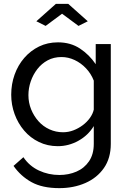

<svg xmlns="http://www.w3.org/2000/svg" viewBox="-20 -750 664 993"><path d="M38 -260Q38 -315 55.5 -364Q73 -413 105.5 -450.5Q138 -488 182 -509.5Q226 -531 280 -531Q345 -531 393.5 -499Q442 -467 475 -418V-522H553V-6Q553 68 517.5 119Q482 170 421.5 196.5Q361 223 287 223Q199 223 143 192Q87 161 50 108L101 63Q132 109 181.5 132Q231 155 287 155Q335 155 375.5 137.5Q416 120 440.5 84Q465 48 465 -6V-98Q436 -50 385.5 -22Q335 6 279 6Q226 6 181.5 -15.5Q137 -37 105 -74.5Q73 -112 55.5 -160Q38 -208 38 -260ZM465 -183V-333Q451 -369 425 -396.5Q399 -424 366 -439.5Q333 -455 298 -455Q258 -455 226.5 -438Q195 -421 173 -392.5Q151 -364 139 -329Q127 -294 127 -258Q127 -219 141 -184.5Q155 -150 179 -123Q203 -96 236 -81Q269 -66 306 -66Q334 -66 360 -76Q386 -86 408 -102.5Q430 -119 445 -140Q460 -161 465 -183ZM168 -640 269 -730H333L434 -640L386 -616L301 -679L216 -616Z"/></svg>

Font: YasnoRaleway Medium
Style: Regular
Weight: 500
Designer: Matt McInerney, Pablo Impallari, Rodrigo Fuenzalida
Foundry: Matt McInerney, Pablo Impallari, Rodrigo Fuenzalida
Version: Version 4.026